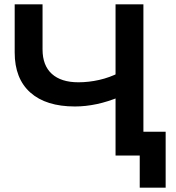

<svg xmlns="http://www.w3.org/2000/svg" viewBox="-20 -720 813 889"><path d="M535 -272Q480 -249 428 -238Q376 -227 327 -227Q193 -227 120.5 -291.5Q48 -356 48 -477V-700H177V-491Q177 -417 220 -378Q263 -339 343 -339Q391 -339 439.5 -350Q488 -361 533 -384ZM515 0V-700H644V0ZM627 149V-32L658 0H515V-110H747V149Z"/></svg>

Font: MOST Montserrat SemiBold
Style: Regular
Weight: 600
Designer: Julieta Ulanovsky
Foundry: Julieta Ulanovsky
Version: Version 8.000;March 11, 2024;FontCreator 15.0.0.2926 64-bit